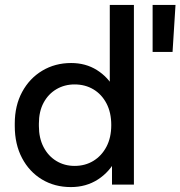

<svg xmlns="http://www.w3.org/2000/svg" viewBox="-20 -750 733 780"><path d="M268 10Q202 10 150.5 -21Q99 -52 69.5 -108Q40 -164 40 -238V-248Q40 -321 70 -376.5Q100 -432 152 -463Q204 -494 269 -494Q328 -494 373.5 -465.5Q419 -437 445 -389L426 -366V-730H524V0H435V-127L454 -107Q426 -52 378 -21Q330 10 268 10ZM283 -76Q326 -76 359.5 -96.5Q393 -117 412.5 -154Q432 -191 432 -242Q432 -293 412.5 -330Q393 -367 359.5 -387Q326 -407 283 -407Q242 -407 209 -387.5Q176 -368 157 -332.5Q138 -297 138 -248V-238Q138 -189 157 -152.5Q176 -116 209 -96Q242 -76 283 -76ZM600 -539V-730H693L681 -539Z"/></svg>

Font: SUSE Medium
Style: Regular
Weight: 500
Designer: Rene Bieder
Foundry: SUSE
Version: Version 1.000